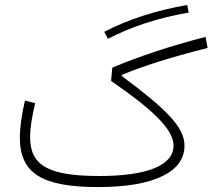

<svg xmlns="http://www.w3.org/2000/svg" viewBox="-20 -759 862 779"><path d="M739.7 -738.8C612.3 -716.8 500 -680.2 402.8 -629.9L418 -601.6C514.2 -651.4 623.5 -687 745.6 -708ZM81.1 -351.1C66.9 -288.1 60.5 -239.7 60.5 -201.2C60.5 -56.2 149.4 0 378.4 0C490.2 0 576.7 -14.6 637.7 -43.9C698.2 -72.8 728.5 -114.3 728.5 -168.5C728.5 -243.7 653.3 -317.4 474.1 -450.7L474.6 -455.1C556.2 -489.7 668.5 -525.4 822.3 -564.5L814 -609.4C742.2 -590.8 673.8 -570.8 608.9 -549.3C543.5 -527.3 485.8 -505.9 435.5 -484.4L430.7 -430.7C598.6 -314.9 684.1 -234.4 684.1 -168.5C684.1 -88.4 578.6 -44.9 383.3 -44.9C176.8 -44.9 102.1 -86.9 102.1 -203.1C102.1 -236.8 108.9 -282.7 122.6 -340.3Z"/></svg>

Font: Estedad ExtraLight
Style: Regular
Weight: 200
Designer: Amin Abedi
Version: Version 7.3